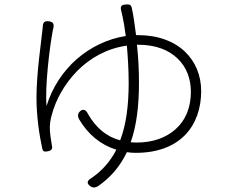

<svg xmlns="http://www.w3.org/2000/svg" viewBox="-20 -794 1020 858"><path d="M326 -478C383 -535 458 -578 547 -590C551 -542 555 -484 555 -423C555 -324 544 -237 517 -167C455 -183 408 -224 373 -285C364 -304 350 -310 336 -295C327 -286 327 -273 333 -262C373 -193 431 -146 500 -125C473 -73 437 -31 388 2C368 14 366 26 385 39C395 46 407 45 418 38C476 -2 518 -53 547 -114C560 -112 573 -111 587 -111C785 -111 879 -232 879 -387C879 -526 777 -637 597 -637H588C582 -685 576 -727 569 -758C566 -773 558 -775 543 -774C522 -773 516 -765 522 -745C524 -736 526 -727 528 -718C532 -701 537 -671 542 -633C462 -621 385 -584 322 -529C261 -475 213 -403 188 -320C180 -405 202 -586 216 -658C217 -661 217 -664 218 -666C223 -687 218 -697 197 -699C177 -701 171 -692 171 -672C171 -669 170 -666 170 -663C165 -612 143 -469 143 -357C143 -274 156 -188 169 -130C172 -116 180 -115 194 -118C209 -121 216 -128 212 -143C208 -166 204 -193 203 -211C201 -235 206 -263 211 -279C229 -349 269 -420 326 -478ZM774 -532C814 -494 833 -441 833 -384C833 -313 809 -256 765 -217C722 -178 662 -157 591 -157L564 -158C591 -234 601 -324 601 -424C601 -482 598 -541 592 -594H598C677 -594 735 -570 774 -532Z"/></svg>

Font: GenSenRounded2 TW L
Style: Regular
Weight: 300
Version: Version 2.100;PS 2.1;hotconv 16.6.51;makeotf.lib2.5.65220 DE